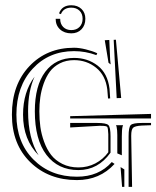

<svg xmlns="http://www.w3.org/2000/svg" viewBox="-20 -728 608 748"><path d="M402.8 -483.4 388.2 -571.3 405.8 -572.3 409.2 -494.6 411.1 -477.1ZM449.7 -77.1 464.4 -67.9V0H455.6ZM415.5 -96.7 426.3 -89.4Q368.7 -26.4 279.8 -26.4Q169.4 -26.4 97.9 -96.2Q26.4 -166 26.4 -281.2Q26.4 -398.4 94.5 -470.2Q162.6 -542 268.6 -542Q288.6 -542 314.5 -535.6Q340.3 -529.3 358.9 -520.5L355.5 -513.2Q312.5 -528.8 268.6 -528.8Q170.4 -528.8 107.2 -460.2Q43.9 -391.6 43.9 -281.2Q43.9 -173.3 110.4 -106.4Q176.8 -39.6 279.8 -39.6Q365.2 -39.6 415.5 -96.7ZM253.4 -249H358.4Q394 -249 402.3 -240.7Q410.6 -232.4 410.6 -196.8V-133.3Q362.3 -65.4 285.6 -65.4Q206.1 -65.4 160.9 -124.8Q115.7 -184.1 115.7 -294.4Q115.7 -394.5 156.5 -448.5Q197.3 -502.4 268.6 -502.4Q321.3 -502.4 360.4 -472.4Q399.4 -442.4 406.7 -382.3L409.2 -344.7L400.9 -344.2L397.9 -379.9Q391.1 -434.6 354.5 -464.1Q317.9 -493.7 268.6 -493.7Q237.3 -493.7 213.1 -481.2Q189 -468.8 174.3 -449Q159.7 -429.2 150.1 -402.1Q140.6 -375 137 -348.9Q133.3 -322.8 133.3 -294.4Q133.3 -262.7 137.2 -233.9Q141.1 -205.1 151.9 -175.5Q162.6 -146 179.2 -124.5Q195.8 -103 223.1 -89.4Q250.5 -75.7 285.6 -75.7Q321.3 -75.7 351.3 -91.3Q381.3 -106.9 401.9 -134.8V-205.6Q400.9 -229.5 397.7 -233.6Q394.5 -237.8 373.5 -237.8H366.2L253.4 -231.4ZM434.6 -345.7 422.9 -572.8 431.6 -573.2 452.1 -346.2ZM114.7 -429.2Q89.4 -374 89.4 -294.4Q89.4 -189 130.4 -123Q69.8 -183.6 69.8 -281.2Q69.8 -369.6 114.7 -429.2ZM253.4 -266.6V-275.4L568.4 -284.2V-266.6ZM432.1 -240.2H459.5Q458 -237.8 457.5 -234.9Q454.6 -223.1 454.6 -196.8V-123L437 -130.4V-196.8V-202.1Q437 -221.2 434.1 -234.9Q433.6 -235.8 432.9 -237.5Q432.1 -239.3 432.1 -240.2ZM494.6 0H481V-196.8Q481 -232.4 489.3 -240.7Q497.6 -249 533.2 -249H568.4V-240.2L531.7 -238.8Q506.3 -237.3 498.8 -230.5Q491.2 -223.6 491.2 -199.7V-196.8ZM210 -675.8Q221.2 -707.5 257.8 -707.5Q282.2 -707.5 297.4 -693.1Q312.5 -678.7 312.5 -654.8Q312.5 -629.4 297.4 -613.8Q282.2 -598.1 257.8 -598.1Q230.5 -598.1 213.6 -613.8Q196.8 -629.4 196.8 -654.8H214.4Q214.4 -634.8 226.3 -622.8Q238.3 -610.8 257.8 -610.8Q277.8 -610.8 289.8 -623Q301.8 -635.3 301.8 -654.8Q301.8 -674.8 289.6 -686.5Q277.3 -698.2 257.8 -698.2Q227.5 -698.2 217.3 -672.9Z"/></svg>

Font: FoglihtenNo03
Style: Regular
Weight: 500
Version: Version 0.59